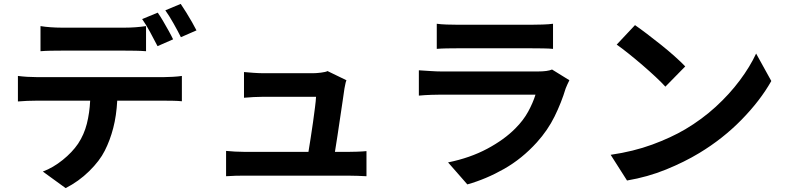

<svg xmlns="http://www.w3.org/2000/svg" viewBox="-20 -889 4040 986"><path d="M188 -755Q212 -751 241 -749Q270 -747 295 -747H622Q676 -747 730 -755V-626Q705 -628 676.5 -628.5Q648 -629 622 -629H295Q270 -629 240.5 -628.5Q211 -628 188 -626ZM72 -499Q95 -496 120 -494.5Q145 -493 168 -493H823Q839 -493 867 -494.5Q895 -496 914 -499V-369Q895 -371 869.5 -371.5Q844 -372 823 -372H582Q578 -295 561.5 -231.5Q545 -168 518 -115Q492 -63 438 -10Q384 43 317 77L200 -8Q253 -28 302 -67.5Q351 -107 381 -151Q412 -198 426 -253.5Q440 -309 443 -372H168Q146 -372 119.5 -371Q93 -370 72 -368ZM790 -824Q803 -806 817.5 -781Q832 -756 846 -731Q860 -706 869 -687L789 -652Q773 -683 751.5 -723Q730 -763 710 -791ZM908 -869Q921 -850 936.5 -825Q952 -800 966 -775.5Q980 -751 989 -733L909 -698Q893 -730 871 -769Q849 -808 829 -836Z M1759 -477Q1755 -467 1753 -455Q1751 -443 1749 -435Q1746 -413 1740 -373Q1734 -333 1727 -285.5Q1720 -238 1713 -191.5Q1706 -145 1700 -109H1764Q1784 -109 1813.5 -110Q1843 -111 1862 -113V16Q1847 15 1816.5 14Q1786 13 1766 13H1240Q1213 13 1191.5 13.5Q1170 14 1141 16V-114Q1161 -112 1187.5 -110.5Q1214 -109 1240 -109H1564Q1569 -141 1575.5 -181Q1582 -221 1587.5 -261.5Q1593 -302 1597.5 -336.5Q1602 -371 1603 -392H1333Q1309 -392 1282 -390.5Q1255 -389 1233 -387V-519Q1253 -517 1282.5 -515Q1312 -513 1332 -513H1588Q1604 -513 1628.5 -516Q1653 -519 1662 -524Z M2223 -767Q2244 -764 2273 -763Q2302 -762 2327 -762H2712Q2735 -762 2767 -763Q2799 -764 2820 -767V-638Q2800 -640 2768.5 -640.5Q2737 -641 2710 -641H2327Q2303 -641 2274 -640.5Q2245 -640 2223 -638ZM2904 -477Q2899 -467 2893.5 -455Q2888 -443 2885 -435Q2863 -362 2828 -291Q2793 -220 2737 -158Q2661 -74 2568.5 -21.5Q2476 31 2380 58L2281 -55Q2394 -78 2482 -125Q2570 -172 2627 -230Q2668 -271 2692.5 -316Q2717 -361 2730 -403H2247Q2229 -403 2196 -402Q2163 -401 2131 -398V-528Q2163 -526 2193.5 -524Q2224 -522 2247 -522H2742Q2792 -522 2815 -532Z M3241 -760Q3267 -742 3302 -715.5Q3337 -689 3374.5 -659Q3412 -629 3444.5 -600Q3477 -571 3499 -548L3397 -444Q3378 -465 3347 -494Q3316 -523 3280 -554Q3244 -585 3209 -613Q3174 -641 3147 -660ZM3116 -94Q3233 -111 3329.5 -146.5Q3426 -182 3499 -225Q3585 -276 3655.5 -340.5Q3726 -405 3779 -476Q3832 -547 3863 -614L3941 -473Q3884 -372 3788 -274Q3692 -176 3571 -103Q3495 -57 3400.5 -18.5Q3306 20 3200 38Z"/></svg>

Font: Chiron Sans HK TT
Style: Bold
Weight: 700
Designer: Ryoko NISHIZUKA 西塚涼子 (kana, bopomofo & ideographs); Paul D. Hunt (Latin, Greek & Cyrillic); Sandoll Communications 산돌커뮤니
Foundry: Adobe
Version: Version 2.022;hotconv 1.0.109;makeotfexe 2.5.65596